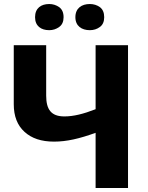

<svg xmlns="http://www.w3.org/2000/svg" viewBox="-20 -940 739 960"><path d="M620.1 -713.9H458V-394C397 -370.1 347.2 -357.9 301.8 -357.9C235.4 -357.9 210.9 -393.1 210.9 -461.9V-713.9H48.8V-418.9C48.8 -358.9 66.9 -313 102.5 -280.8C138.2 -248 187 -231.9 250 -231.9C314 -231.9 376.5 -246.6 458 -275.9V0H620.1ZM155.3 -854C155.3 -809.6 185.5 -789.1 226.1 -789.1C244.6 -789.1 261.2 -794.4 275.9 -805.2C290.5 -815.4 297.9 -832 297.9 -854C297.9 -877 290.5 -893.6 275.9 -904.3C261.2 -914.6 244.6 -919.9 226.1 -919.9C185.5 -919.9 155.3 -899.4 155.3 -854ZM356.9 -854C356.9 -809.6 388.7 -789.1 429.2 -789.1C448.2 -789.1 465.3 -794.4 479.5 -805.2C493.7 -815.4 501 -832 501 -854C501 -877 493.7 -893.6 479.5 -904.3C465.3 -914.6 448.2 -919.9 429.2 -919.9C388.7 -919.9 356.9 -899.4 356.9 -854Z"/></svg>

Font: Avrile Sans
Style: Bold
Weight: 700
Designer: Monotype Design Team, Google (font), Stefan Peev (BGR Cyrillic), Cristiano Sobral (main changes)
Foundry: The Avrile Sans Project Authors
Version: Version 3.110